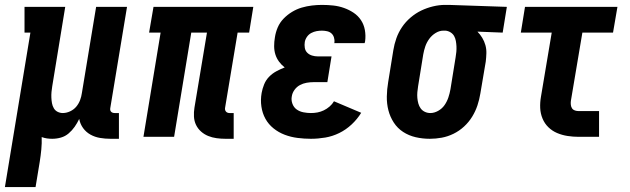

<svg xmlns="http://www.w3.org/2000/svg" viewBox="-48 -558 2568 783"><path d="M-28 205 76 -425H52V-530H218L165 -206Q163 -195 162 -183Q161 -171 161.5 -159.5Q162 -148 164 -137Q166 -126 171.5 -116.5Q177 -107 187 -102Q197 -97 208 -97Q223 -97 238 -104Q253 -111 263 -123Q273 -135 278.5 -149.5Q284 -164 286 -179L344 -530H470L402 -119Q401 -114 401.5 -110Q402 -106 404.5 -103Q407 -100 411 -98.5Q415 -97 420 -97H437V8H402Q381 8 360 4.5Q339 1 321 -9Q303 -19 291 -35.5Q279 -52 275 -73Q267 -56 256.5 -41Q246 -26 232 -14Q218 -2 200.5 3Q183 8 165 8Q154 8 143.5 6.5Q133 5 122 1Q123 26 120.5 51.5Q118 77 114 102L97 205Z M871 8Q853 8 835 5.5Q817 3 801 -3.5Q785 -10 772 -21.5Q759 -33 751.5 -48.5Q744 -64 743 -82.5Q742 -101 745 -119L796 -425H732L662 0H537L607 -425H560L578 -530H985L968 -425H921L870 -119Q869 -114 870 -110Q871 -106 873.5 -103Q876 -100 880 -98.5Q884 -97 888 -97H905V8Z M1220 8Q1193 8 1165.5 4.5Q1138 1 1113 -8.5Q1088 -18 1067.5 -34.5Q1047 -51 1034.5 -73.5Q1022 -96 1018 -123.5Q1014 -151 1019 -179Q1022 -196 1029 -213.5Q1036 -231 1049 -244.5Q1062 -258 1078.5 -267Q1095 -276 1113 -283Q1100 -293 1090 -306.5Q1080 -320 1075 -336Q1070 -352 1070 -370Q1070 -388 1073 -405Q1076 -426 1084.5 -446Q1093 -466 1108.5 -482Q1124 -498 1143 -509.5Q1162 -521 1182.5 -527Q1203 -533 1224 -535.5Q1245 -538 1265 -538Q1289 -538 1311.5 -535.5Q1334 -533 1355 -525.5Q1376 -518 1394 -506Q1412 -494 1424 -476Q1436 -458 1440 -435.5Q1444 -413 1441 -390Q1440 -388 1440 -386Q1440 -384 1439 -382H1315Q1315 -382 1315 -383Q1315 -384 1316 -384Q1317 -395 1314 -405Q1311 -415 1304 -421.5Q1297 -428 1286.5 -430.5Q1276 -433 1265 -433Q1254 -433 1243 -431Q1232 -429 1221.5 -423.5Q1211 -418 1204 -408Q1197 -398 1195 -387Q1193 -375 1195 -363Q1197 -351 1205 -343Q1213 -335 1224.5 -331.5Q1236 -328 1248 -328H1304L1287 -223H1231Q1217 -223 1202.5 -220.5Q1188 -218 1175 -211Q1162 -204 1153 -191.5Q1144 -179 1142 -165Q1139 -150 1144.5 -135Q1150 -120 1162 -111.5Q1174 -103 1189.5 -100Q1205 -97 1220 -97Q1234 -97 1247 -99.5Q1260 -102 1272.5 -108Q1285 -114 1296 -123.5Q1307 -133 1314 -145L1425 -98Q1409 -72 1386 -50.5Q1363 -29 1335.5 -15.5Q1308 -2 1278.5 3Q1249 8 1220 8Z M1705 8Q1675 8 1647 1.5Q1619 -5 1596 -20Q1573 -35 1558 -58Q1543 -81 1536 -108Q1529 -135 1529.5 -164.5Q1530 -194 1535 -223L1556 -353Q1560 -378 1568.5 -402Q1577 -426 1591.5 -447.5Q1606 -469 1626.5 -486.5Q1647 -504 1670 -515Q1693 -526 1718 -532Q1743 -538 1767 -538Q1771 -538 1775 -538Q1779 -538 1783 -538L2019 -530L2002 -425L1899 -429Q1910 -418 1918.5 -404Q1927 -390 1931.5 -374Q1936 -358 1935.5 -341Q1935 -324 1933 -307L1911 -177Q1907 -152 1899 -128Q1891 -104 1877.5 -82Q1864 -60 1844.5 -42Q1825 -24 1801.5 -12.5Q1778 -1 1753.5 3.5Q1729 8 1705 8ZM1707 -97Q1723 -97 1739 -106Q1755 -115 1765 -129.5Q1775 -144 1780.5 -160.5Q1786 -177 1789 -194L1810 -324Q1812 -335 1813 -346.5Q1814 -358 1813.5 -369Q1813 -380 1811 -391Q1809 -402 1804 -411Q1799 -420 1789.5 -426Q1780 -432 1769 -433H1765Q1764 -433 1763 -433Q1762 -433 1760 -433Q1744 -433 1728.5 -423.5Q1713 -414 1702.5 -399.5Q1692 -385 1686.5 -369Q1681 -353 1678 -336L1657 -206Q1655 -194 1654 -182Q1653 -170 1654 -158.5Q1655 -147 1658 -136Q1661 -125 1667.5 -116Q1674 -107 1684.5 -102Q1695 -97 1707 -97Z M2312 0Q2289 0 2266.5 -3.5Q2244 -7 2224 -15.5Q2204 -24 2188.5 -39Q2173 -54 2164.5 -74.5Q2156 -95 2155 -117.5Q2154 -140 2158 -163L2202 -425H2076L2093 -530H2470L2452 -425H2327L2280 -146Q2279 -138 2280 -130Q2281 -122 2285 -116Q2289 -110 2296.5 -107.5Q2304 -105 2312 -105H2395V0Z"/></svg>

Font: Iosevka Slab Extrabold
Style: Italic
Weight: 800
Italic angle: -9°
Monospace: yes
Designer: Belleve Invis
Foundry: Belleve Invis
Version: Version 11.1.0; ttfautohint (v1.8.3)